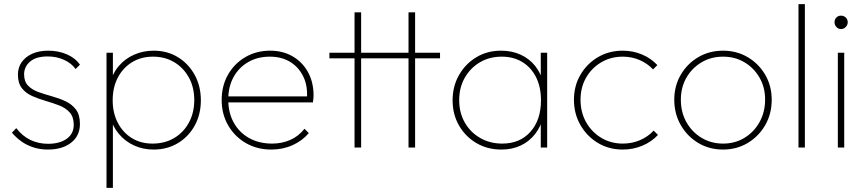

<svg xmlns="http://www.w3.org/2000/svg" viewBox="-20 -716 4199 932"><path d="M212 10Q175 10 142.5 -0.5Q110 -11 84 -29.5Q58 -48 38 -72L59 -94Q89 -55 128 -36.5Q167 -18 213 -18Q270 -18 304 -42.5Q338 -67 338 -110Q338 -148 318.5 -170Q299 -192 268 -204Q237 -216 202.5 -226Q168 -236 137 -249.5Q106 -263 86.5 -287.5Q67 -312 67 -354Q67 -388 85 -414Q103 -440 136 -455Q169 -470 214 -470Q263 -470 304 -452.5Q345 -435 368 -402L347 -381Q327 -409 291 -425.5Q255 -442 211 -442Q155 -442 126 -417Q97 -392 97 -355Q97 -320 116.5 -300Q136 -280 167 -269Q198 -258 232.5 -248.5Q267 -239 298 -224.5Q329 -210 348.5 -184.5Q368 -159 368 -114Q368 -57 325.5 -23.5Q283 10 212 10Z M726 10Q674 10 630.5 -10Q587 -30 556.5 -66.5Q526 -103 514 -152V-309Q526 -360 557 -396Q588 -432 632 -451Q676 -470 726 -470Q792 -470 843.5 -438.5Q895 -407 925 -352.5Q955 -298 955 -229Q955 -161 925.5 -107Q896 -53 844 -21.5Q792 10 726 10ZM720 -19Q780 -19 825.5 -46Q871 -73 897 -121Q923 -169 923 -230Q923 -292 897 -339.5Q871 -387 826 -414Q781 -441 723 -441Q665 -441 621 -414Q577 -387 552 -339.5Q527 -292 527 -229Q527 -168 551.5 -120.5Q576 -73 619.5 -46Q663 -19 720 -19ZM497 196V-460H528V-348L518 -237L528 -123V196Z M1297 10Q1228 10 1173.5 -21.5Q1119 -53 1087.5 -107.5Q1056 -162 1056 -231Q1056 -299 1086.5 -353Q1117 -407 1170.5 -438.5Q1224 -470 1291 -470Q1353 -470 1400.5 -442.5Q1448 -415 1475 -366Q1502 -317 1502 -253Q1502 -249 1501.5 -240.5Q1501 -232 1499 -219H1078V-248H1479L1470 -241Q1474 -300 1452 -345Q1430 -390 1388.5 -415.5Q1347 -441 1290 -441Q1230 -441 1184.5 -414.5Q1139 -388 1113.5 -341.5Q1088 -295 1088 -233Q1088 -169 1114.5 -121Q1141 -73 1189 -46Q1237 -19 1301 -19Q1349 -19 1389.5 -37Q1430 -55 1458 -91L1479 -70Q1448 -33 1400.5 -11.5Q1353 10 1297 10Z M1701 0V-656H1733V0ZM1579 -433V-460H2116V-433ZM1963 0V-656H1995V0Z M2414 10Q2346 10 2292.5 -21.5Q2239 -53 2208 -107Q2177 -161 2177 -229Q2177 -297 2208 -351.5Q2239 -406 2292 -438Q2345 -470 2412 -470Q2465 -470 2507.5 -450.5Q2550 -431 2578.5 -395Q2607 -359 2618 -309V-152Q2606 -102 2577.5 -65.5Q2549 -29 2507.5 -9.5Q2466 10 2414 10ZM2418 -19Q2504 -19 2555 -76.5Q2606 -134 2606 -229Q2606 -293 2582.5 -340.5Q2559 -388 2516 -414.5Q2473 -441 2416 -441Q2356 -441 2309.5 -413.5Q2263 -386 2236 -338.5Q2209 -291 2209 -230Q2209 -169 2236 -121.5Q2263 -74 2310.5 -46.5Q2358 -19 2418 -19ZM2605 0V-123L2614 -237L2605 -348V-460H2636V0Z M3003 10Q2936 10 2882.5 -22Q2829 -54 2797.5 -109Q2766 -164 2766 -232Q2766 -299 2797.5 -353Q2829 -407 2882.5 -438.5Q2936 -470 3003 -470Q3053 -470 3096.5 -451.5Q3140 -433 3171 -400L3150 -379Q3123 -408 3085 -424.5Q3047 -441 3003 -441Q2945 -441 2898.5 -413.5Q2852 -386 2825 -339Q2798 -292 2798 -232Q2798 -171 2825 -123Q2852 -75 2898.5 -47Q2945 -19 3003 -19Q3048 -19 3086.5 -35.5Q3125 -52 3153 -82L3174 -61Q3142 -27 3097.5 -8.5Q3053 10 3003 10Z M3490 10Q3423 10 3369.5 -22Q3316 -54 3284.5 -109Q3253 -164 3253 -232Q3253 -299 3284.5 -353Q3316 -407 3369.5 -438.5Q3423 -470 3490 -470Q3556 -470 3609.5 -438.5Q3663 -407 3694.5 -353Q3726 -299 3726 -232Q3726 -163 3694.5 -108.5Q3663 -54 3609.5 -22Q3556 10 3490 10ZM3490 -19Q3548 -19 3594 -47Q3640 -75 3667 -123.5Q3694 -172 3694 -233Q3694 -292 3667 -339Q3640 -386 3594 -413.5Q3548 -441 3490 -441Q3432 -441 3385.5 -413.5Q3339 -386 3312 -339Q3285 -292 3285 -232Q3285 -171 3312 -123Q3339 -75 3385.5 -47Q3432 -19 3490 -19Z M3856 0V-696H3887V0Z M4047 0V-460H4078V0ZM4062 -575Q4049 -575 4040 -585Q4031 -595 4031 -608Q4031 -622 4040 -631Q4049 -640 4062 -640Q4076 -640 4085.5 -631Q4095 -622 4095 -608Q4095 -595 4085.5 -585Q4076 -575 4062 -575Z"/></svg>

Font: Marine Company Thin
Style: Regular
Weight: 100
Designer: Rodrigo Fuenzalida
Foundry: fragTYPE
Version: Version 1.000